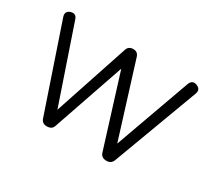

<svg xmlns="http://www.w3.org/2000/svg" viewBox="-99 -644 897 814"><g transform="rotate(30 350.0 -236.5)"><path d="M197 0C197 0 197 0 197 0C181.5 0 171 -7 166.5 -21.5C166.5 -21.5 166.5 -21.5 166.5 -21.5C166.5 -21.5 25.5 -437 25.5 -437C20 -454 25.5 -465 42 -470.5C42 -470.5 42 -470.5 42 -470.5C58.5 -475.5 69 -470 74.5 -454C74.5 -454 74.5 -454 74.5 -454C74.5 -454 211.5 -52.5 211.5 -52.5C211.5 -52.5 190.5 -52.5 190.5 -52.5C190.5 -52.5 321.5 -446.5 321.5 -446.5C326 -460.5 336 -467.5 351.5 -467.5C351.5 -467.5 351.5 -467.5 351.5 -467.5C366 -467.5 375.5 -460.5 380 -446C380 -446 380 -446 380 -446C380 -446 502.5 -53.5 502.5 -53.5C502.5 -53.5 480.5 -53.5 480.5 -53.5C480.5 -53.5 624.5 -454 624.5 -454C631 -471 642.5 -476.5 658.5 -470.5C658.5 -470.5 658.5 -470.5 658.5 -470.5C675 -464 680.5 -453 674.5 -436.5C674.5 -436.5 674.5 -436.5 674.5 -436.5C674.5 -436.5 520 -21.5 520 -21.5C514.5 -7 504.5 0 489 0C489 0 489 0 489 0C472 0 461.5 -7 457 -21.5C457 -21.5 457 -21.5 457 -21.5C457 -21.5 343.5 -385 343.5 -385C343.5 -385 353.5 -385 353.5 -385C353.5 -385 228.5 -21.5 228.5 -21.5C226 -13 221.5 -7.5 216 -4.5C210.5 -1.5 204 0 197 0Z"/></g></svg>

Font: Jura-Fortis-Regular
Style: Regular
Weight: 500
Designer: Daniel Johnson, Alexei Vanyashin, Mirko Velimirovic
Foundry: Daniel Johnson
Version: ""